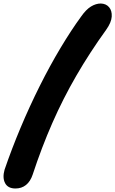

<svg xmlns="http://www.w3.org/2000/svg" viewBox="-69 -841 656 1093"><path d="M19 232Q-24 232 -40 201.5Q-56 171 -43 125Q-3 8 48 -113.5Q99 -235 157 -351Q215 -467 275.5 -568Q336 -669 393 -747Q421 -787 449 -804Q477 -821 505 -821Q535 -820 552 -800Q569 -780 567 -746.5Q565 -713 535 -671Q442 -542 366 -411Q290 -280 229 -141Q168 -2 117 153Q104 192 79 212Q54 232 19 232Z"/></svg>

Font: Shantell Sans
Style: Bold Italic
Weight: 700
Italic angle: -11°
Designer: Stephen Nixon, Anya Danilova, Shantell Martin
Foundry: Arrow Type
Version: Version 1.011;[c5ecc13dd]